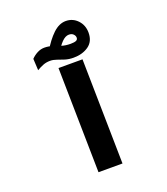

<svg xmlns="http://www.w3.org/2000/svg" viewBox="-145 -905 877 1006"><g transform="rotate(-20 293.0 -401.5)"><path d="M230 0 219.7 -584.5H353.5L363.8 0ZM313.5 -608.4Q287.1 -608.4 265.6 -615.2Q244.1 -622.1 226.1 -628.7Q208 -635.3 190.9 -635.3Q169.4 -635.3 151.9 -628.4Q134.3 -621.6 115.7 -610.4L112.3 -674.8Q126.5 -689.9 146 -700.2Q165.5 -710.4 186 -710.4Q209 -710.4 229.7 -703.4Q250.5 -696.3 272.9 -689.2Q295.4 -682.1 323.2 -682.1Q344.2 -682.1 354 -686.5Q363.8 -690.9 363.8 -701.7Q363.8 -712.4 355 -721.4Q346.2 -730.5 330.1 -730.5Q310.5 -730.5 290.5 -710.2Q270.5 -689.9 250 -652.3L201.2 -683.1Q232.9 -737.8 267.3 -770.5Q301.8 -803.2 338.9 -803.2Q377.9 -803.2 404.5 -775.1Q431.2 -747.1 431.2 -705.1Q431.2 -656.2 397 -632.3Q362.8 -608.4 313.5 -608.4Z"/></g></svg>

Font: Cascadia Mono
Style: Regular
Weight: 400
Monospace: yes
Designer: Aaron Bell
Foundry: Saja Typeworks
Version: Version 2404.023